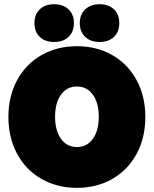

<svg xmlns="http://www.w3.org/2000/svg" viewBox="-20 -882 732 914"><path d="M515.1 -30.5Q440.9 12.2 346.2 12.2Q251.5 12.2 177 -30.5Q102.5 -73.2 61.3 -150.1Q20 -227.1 20 -325.2Q20 -423.3 61.3 -500Q102.5 -576.7 177 -619.4Q251.5 -662.1 346.2 -662.1Q440.9 -662.1 515.1 -619.4Q589.4 -576.7 630.6 -500Q671.9 -423.3 671.9 -325.2Q671.9 -227.1 630.6 -150.1Q589.4 -73.2 515.1 -30.5ZM270.3 -221.2Q298.3 -182.1 346.2 -182.1Q394 -182.1 422.1 -221.2Q450.2 -260.3 450.2 -326.2Q450.2 -392.1 422.1 -431.2Q394 -470.2 346.2 -470.2Q298.3 -470.2 270.3 -431.2Q242.2 -392.1 242.2 -326.2Q242.2 -260.3 270.3 -221.2ZM522.5 -706.3Q497.1 -682.1 454.1 -682.1Q411.1 -682.1 385.5 -706.5Q359.9 -731 359.9 -772Q359.9 -813 385.5 -837.4Q411.1 -861.8 454.1 -861.8Q497.1 -861.8 522.5 -837.6Q547.9 -813.5 547.9 -772Q547.9 -730.5 522.5 -706.3ZM306.4 -706.5Q280.8 -682.1 237.8 -682.1Q194.8 -682.1 169.4 -706.3Q144 -730.5 144 -772Q144 -813.5 169.4 -837.6Q194.8 -861.8 237.8 -861.8Q280.8 -861.8 306.4 -837.4Q332 -813 332 -772Q332 -731 306.4 -706.5Z"/></svg>

Font: Apfel Grotezk Satt
Style: Regular
Weight: 900
Designer: Luigi Gorlero
Foundry: © 2023, Luigi Gorlero & Collletttivo
Version: Version 2.000;Glyphs 3.2 (3217)